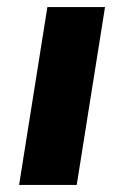

<svg xmlns="http://www.w3.org/2000/svg" viewBox="-20 -523 352 543"><path d="M34 0 114 -503H277L197 0Z"/></svg>

Font: Nunito Sans 7pt ExtraBold
Style: Italic
Weight: 800
Italic angle: -9°
Designer: Vernon Adams
Foundry: Vernon Adams
Version: Version 3.101;gftools[0.9.27]